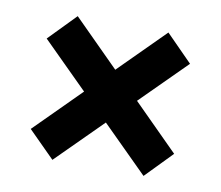

<svg xmlns="http://www.w3.org/2000/svg" viewBox="-54 -584 604 525"><g transform="rotate(10 248.0 -321.5)"><path d="M122 -122 49 -195 374 -520 447 -446ZM375 -122 49 -446 122 -521 447 -196Z"/></g></svg>

Font: Bricolage Grotesque 72pt SemiBold
Style: Regular
Weight: 600
Version: Version 1.001;gftools[0.9.33.dev8+g029e19f]